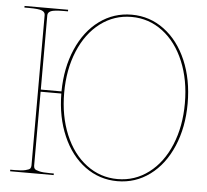

<svg xmlns="http://www.w3.org/2000/svg" viewBox="-53 -820 947 879"><g transform="rotate(5 420.0 -380.5)"><path d="M24.9 0V-7.3H44.9Q77.1 -7.3 94.5 -11.5Q111.8 -15.6 116 -21Q120.1 -26.4 120.1 -35.2V-726.6Q120.1 -739.7 105.5 -746.1Q90.8 -752.4 44.9 -752.4H24.9V-759.8H225.1V-752.4H207.5Q161.6 -752.4 147 -746.1Q132.3 -739.7 132.3 -726.6V-384.8H227.5Q228.5 -493.2 265.9 -579.6Q303.2 -666 369.1 -714.4Q435.1 -762.7 517.6 -762.7Q600.6 -762.7 666.7 -713.6Q732.9 -664.6 770.3 -577.1Q807.6 -489.7 807.6 -379.9Q807.6 -270.5 770.3 -182.9Q732.9 -95.2 666.7 -46.4Q600.6 2.4 517.6 2.4Q435.1 2.4 369.1 -45.9Q303.2 -94.2 265.9 -180.4Q228.5 -266.6 227.5 -375H132.3V-35.2Q132.3 -26.4 136.5 -21Q140.6 -15.6 158 -11.5Q175.3 -7.3 207.5 -7.3H225.1V0ZM275.6 -571.5Q240.2 -486.3 240.2 -379.9Q240.2 -273.4 275.6 -188.2Q311 -103 374.5 -55.2Q438 -7.3 517.6 -7.3Q597.2 -7.3 660.6 -55.2Q724.1 -103 759.5 -188.2Q794.9 -273.4 794.9 -379.9Q794.9 -486.3 759.5 -571.5Q724.1 -656.7 660.6 -704.6Q597.2 -752.4 517.6 -752.4Q438 -752.4 374.5 -704.6Q311 -656.7 275.6 -571.5Z"/></g></svg>

Font: Znikomit
Style: Regular
Weight: 100
Designer: gluk
Foundry: gluk
Version: Version 0.53